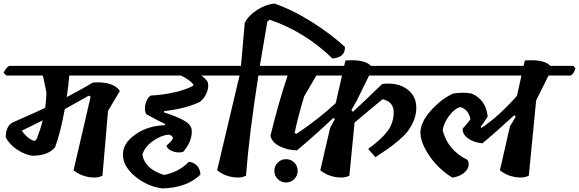

<svg xmlns="http://www.w3.org/2000/svg" viewBox="-30 -990 3227 1070"><path d="M792 -623 804 -610Q797 -582 777 -569H356Q352 -516 342 -449Q434 -497 487 -530Q601 -538 638 -483L572 -372L541 -11Q511 5 463 -3.5Q415 -12 380 -41L475 -451L465 -457Q449 -448 331 -382Q306 -246 277 -169Q237 -122 149 -122Q104 -130 64 -157Q24 -184 2 -224Q2 -286 39 -307Q156 -358 222 -389Q227 -427 229 -474L209 -569H6L-10 -584Q2 -610 20 -623ZM161 -204 172 -211Q192 -257 208 -319Q170 -300 92 -262Q119 -220 161 -204Z M1039 -259Q1039 -198 990 -143Q955 -136 927 -149Q899 -162 898 -179Q925 -201 934 -219Q931 -237 908 -240Q867 -235 823.5 -205Q780 -175 764 -131Q767 -94 797.5 -63Q828 -32 884 -15Q967 -31 1022 -88Q1050 -86 1068 -66.5Q1086 -47 1087 -17Q1011 57 874 60Q790 49 722.5 -7.5Q655 -64 655 -128.5Q655 -193 725.5 -241.5Q796 -290 888 -292L891 -299Q864 -310 785 -354Q772 -379 781 -411Q790 -443 808 -457Q959 -467 1045 -511L1048 -519Q1028 -545 978 -569H693L677 -584Q689 -610 707 -623H1286L1298 -610Q1291 -582 1271 -569H1091Q1116 -553 1128 -532Q1135 -506 1122.5 -474.5Q1110 -443 1084 -422Q1000 -383 885 -371L883 -364Q958 -340 998.5 -316.5Q1039 -293 1039 -259Z M1334 -863Q1355 -904 1403.5 -935Q1452 -966 1500 -970Q1603 -934 1709.5 -866.5Q1816 -799 1892 -729Q1896 -671 1823 -664Q1668 -814 1473 -880L1460 -870L1418 -623H1586L1598 -610Q1591 -582 1572 -569H1410Q1358 -238 1341 -11Q1311 5 1263 -3.5Q1215 -12 1180 -41L1305 -569H1174L1159 -584Q1169 -610 1189 -623H1313Z M2246 -264Q2230 -240 2194 -209.5Q2158 -179 2134.5 -162.5Q2111 -146 2062 -114L2022 -160Q2097 -215 2130.5 -260.5Q2164 -306 2164 -364.5Q2164 -423 2102 -437Q2043 -389 1946 -307L1917 -11Q1886 5 1838 -3.5Q1790 -12 1755 -41L1810 -278L1836 -326L1828 -333Q1724 -235 1625 -152Q1573 -153 1529.5 -174.5Q1486 -196 1477 -232Q1520 -412 1573 -569H1458L1442 -584Q1454 -610 1472 -623H1888L1895 -653Q2002 -661 2037 -623H2419L2431 -610Q2424 -582 2404 -569H2027L1959 -431L1928 -376L1937 -367Q1992 -418 2100 -522Q2185 -532 2237.5 -494Q2290 -456 2290 -390.5Q2290 -325 2246 -264ZM1841 -415 1876 -569H1733L1665 -453Q1628 -329 1612 -249L1622 -244Q1741 -323 1841 -415ZM1499 -38Q1499 -65 1518 -84Q1537 -103 1564 -103Q1591 -103 1610 -84Q1629 -65 1629 -38Q1629 -11 1610 8Q1591 27 1564 27Q1537 27 1518 8Q1499 -11 1499 -38Z M2496 -469Q2561 -478 2600 -468Q2678 -434 2688 -341Q2663 -301 2648 -282L2654 -278Q2748 -340 2851 -456L2876 -569H2295L2279 -584Q2291 -610 2309 -623H2888L2895 -653Q3002 -661 3037 -623H3165L3177 -610Q3170 -582 3151 -569H3027L2958 -431L2917 -11Q2887 5 2839 -3.5Q2791 -12 2756 -41L2812 -286L2844 -339L2836 -348Q2724 -245 2658 -191Q2606 -197 2575.5 -221Q2545 -245 2549 -274Q2581 -308 2592 -327Q2579 -383 2535 -393Q2504 -386 2473 -344.5Q2442 -303 2437 -264Q2465 -153 2575 -99Q2592 -70 2568.5 -39.5Q2545 -9 2491 0Q2414 -47 2363.5 -121Q2313 -195 2313 -251.5Q2313 -308 2371 -373.5Q2429 -439 2496 -469Z"/></svg>

Font: Tillana SemiBold
Style: Regular
Weight: 600
Designer: Lipi Raval (Devanagari, Latin), Jonny Pinhorn (Latin)
Foundry: Indian Type Foundry
Version: Version 2.003;PS 1.0;hotconv 1.0.79;makeotf.lib2.5.61930; tt